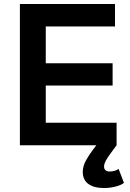

<svg xmlns="http://www.w3.org/2000/svg" viewBox="-20 -730 655 965"><path d="M80 0V-710H558V-597H210V-412H546V-300H210V-113H566V0ZM503 215Q452 215 424 194.5Q396 174 396 134Q396 105 412.5 75.5Q429 46 449 20L481 -22L566 0L535 42Q518 65 510.5 80Q503 95 503 107Q503 120 511 126Q519 132 530 132Q558 132 576 119L603 189Q590 200 561.5 207.5Q533 215 503 215Z"/></svg>

Font: Geist SemBd
Style: Regular
Weight: 400
Designer: Basement.studio, Andrés Briganti, Mateo Zaragoza
Foundry: Basement.studio, Vercel, Andrés Briganti, Guido Ferreyra, Mateo Zaragoza
Version: Version 1.401